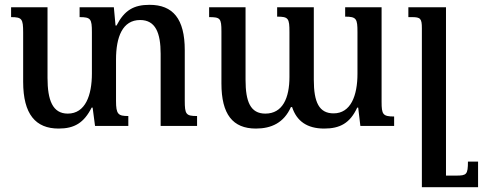

<svg xmlns="http://www.w3.org/2000/svg" viewBox="-20 -522 2002 796"><path d="M746 -105V-314C746 -444 697 -502 600 -502C535 -502 496 -480 463 -416H459L452 -492H310V-451C356 -451 361 -444 361 -389V-217C361 -127 334 -51 261 -51C198 -51 177 -107 177 -199V-492H26V-451C71 -451 76 -444 76 -387V-183C76 -48 128 11 223 11C289 11 328 -13 360 -76H364L374 0H512V-41C470 -41 461 -48 461 -104V-275C461 -369 488 -439 561 -439C625 -439 646 -385 646 -299V0H797V-41C751 -41 746 -48 746 -105Z M1411 -492V-453C1458 -453 1462 -444 1462 -389V-216C1462 -125 1434 -52 1363 -52C1303 -52 1281 -98 1281 -191V-492H1129V-453C1176 -453 1180 -446 1180 -389V-203C1180 -116 1152 -51 1080 -51C1018 -51 998 -101 998 -191V-492H847V-451C893 -451 898 -446 898 -392V-176C898 -48 945 11 1041 11C1105 11 1157 -13 1186 -78H1191C1210 -20 1253 11 1324 11C1389 11 1431 -11 1461 -76H1465L1474 0H1614V-39C1567 -39 1562 -48 1562 -100V-492Z M1962 148H1920C1920 202 1914 206 1871 206H1829V-492H1673V-451H1688C1723 -451 1729 -445 1729 -405V254H1962Z"/></svg>

Font: Noto Serif Armenian SemiCondensed Medium
Style: Regular
Weight: 500
Width: 4
Designer: Monotype Design Team
Foundry: Monotype Imaging Inc.
Version: Version 2.008